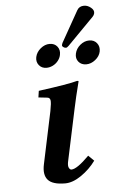

<svg xmlns="http://www.w3.org/2000/svg" viewBox="-56 -822 526 872"><g transform="rotate(-5 207.5 -386.0)"><path d="M360.8 -784.2Q377 -784.2 391.8 -772.2Q406.7 -760.3 403.8 -746.1Q401.9 -737.3 395.5 -731L275.4 -608.9Q267.6 -601.1 262.7 -601.1Q256.3 -601.1 250.5 -605.5Q244.6 -609.9 245.6 -615.2Q247.1 -621.1 248.5 -624L329.1 -767.1Q338.9 -784.2 360.8 -784.2ZM305.2 -570.8Q310.1 -593.3 329.1 -609.1Q348.1 -625 370.6 -625Q392.6 -625 405.3 -609.1Q418 -593.3 413.6 -570.8Q409.2 -549.3 389.6 -533.7Q370.1 -518.1 348.1 -518.1Q325.7 -518.1 313 -533.4Q300.3 -548.8 305.2 -570.8ZM124.5 -570.8Q129.4 -593.3 148.7 -609.1Q168 -625 189.9 -625Q212.4 -625 224.9 -609.1Q237.3 -593.3 232.4 -570.8Q229.5 -556.6 219.7 -544.4Q210 -532.2 195.8 -525.1Q181.6 -518.1 167 -518.1Q145 -518.1 132.6 -533.7Q120.1 -549.3 124.5 -570.8ZM167 -320.8Q174.3 -358.4 172.1 -370.1Q169.9 -381.8 158.2 -382.8L118.2 -387.2L122.6 -417Q260.7 -435.5 299.8 -446.8Q306.6 -446.8 306.2 -443.8Q287.6 -371.1 277.3 -321.3L226.6 -83Q225.1 -74.7 225.3 -68.1Q225.6 -61.5 227.8 -57.1Q230 -52.7 232.9 -50.3Q235.8 -47.9 239.3 -47.9Q264.6 -47.9 320.3 -104L345.7 -79.1Q318.4 -41.5 279.3 -14.6Q240.2 12.2 205.6 12.2Q147.9 12.2 127.2 -11.7Q106.4 -35.6 116.7 -83Z"/></g></svg>

Font: Linux Libertine Slanted
Style: Semibold Slanted
Weight: 600
Designer: Philipp H. Poll
Foundry: Philipp H. Poll
Version: Version 5.1.1